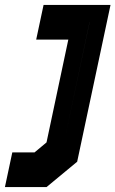

<svg xmlns="http://www.w3.org/2000/svg" viewBox="-86 -560 469 780"><path d="M-66 200 -36 59H54.5L103 18.5L191.5 -399H61L91 -540H363L227.5 97L103 200ZM31 126.5H84.5L166 56.5L278 -470H147.5V-470.5H278L166 56.5L84.5 127H31Z"/></svg>

Font: Tourney Black
Style: Italic
Weight: 900
Italic angle: -12°
Version: Version 1.015